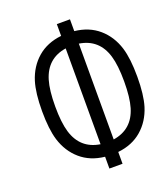

<svg xmlns="http://www.w3.org/2000/svg" viewBox="-162 -1031 1001 1145"><g transform="rotate(-20 338.5 -458.5)"><path d="M416.7 -154.3Q539.1 -173.2 575.5 -294.9Q593.8 -356.1 593.8 -458.3Q593.8 -560.5 575.5 -621.7Q539.1 -743.5 416.7 -762.4ZM174.5 -294.9Q210.9 -173.2 333.3 -154.3V-762.4Q210.9 -743.5 174.5 -621.7Q156.2 -560.5 156.2 -458.3Q156.2 -356.1 174.5 -294.9ZM94.4 -643.2Q120.4 -726.6 181.3 -779.3Q242.2 -832 333.3 -841.8V-916.7H416.7V-841.8Q507.8 -832 568.7 -779.3Q629.6 -726.6 655.6 -643.2Q677.1 -572.9 677.1 -458.3Q677.1 -343.8 655.6 -273.4Q629.6 -190.1 568.7 -137.4Q507.8 -84.6 416.7 -74.9V0H333.3V-74.9Q242.2 -84.6 181.3 -137.4Q120.4 -190.1 94.4 -273.4Q72.9 -343.8 72.9 -458.3Q72.9 -572.9 94.4 -643.2Z"/></g></svg>

Font: Monoid
Style: Regular
Weight: 400
Width: 4
Monospace: yes
Designer: Andreas Larsen (@larsenwork)
Version: Version 0.61